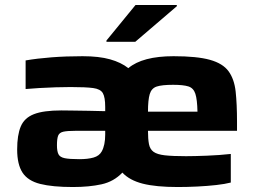

<svg xmlns="http://www.w3.org/2000/svg" viewBox="-20 -744 1031 772"><path d="M273 8Q191 8 141.5 -4.5Q92 -17 70.5 -50Q49 -83 49 -143Q49 -201 63.5 -235.5Q78 -270 116.5 -285Q155 -300 227 -300Q240 -300 270.5 -299.5Q301 -299 337.5 -298.5Q374 -298 403 -297V-314Q403 -353 393.5 -369.5Q384 -386 354.5 -390Q325 -394 264 -394Q238 -394 204 -393Q170 -392 137.5 -390Q105 -388 83 -386V-501Q129 -509 187 -513.5Q245 -518 312 -518Q378 -518 422.5 -505.5Q467 -493 496 -470Q553 -518 678 -518Q772 -518 824 -503.5Q876 -489 899 -457.5Q922 -426 927.5 -376Q933 -326 933 -254V-218H575Q575 -185 579 -164.5Q583 -144 597.5 -133.5Q612 -123 643 -119.5Q674 -116 728 -116Q761 -116 812 -118Q863 -120 908 -125V-10Q885 -4 849.5 0Q814 4 773.5 6Q733 8 695 8Q607 8 554 -5.5Q501 -19 472 -50Q438 -14 388.5 -3Q339 8 273 8ZM575 -295H774Q773 -344 765.5 -367Q758 -390 737.5 -396.5Q717 -403 676 -403Q631 -403 610 -396Q589 -389 582 -365.5Q575 -342 575 -295ZM299 -104Q333 -104 356 -110.5Q379 -117 389 -135Q403 -160 403 -203V-218H283Q251 -218 235 -214.5Q219 -211 214 -199Q209 -187 209 -160Q209 -136 215 -124Q221 -112 240 -108Q259 -104 299 -104ZM408 -576V-581L525 -724H691V-719L524 -576Z"/></svg>

Font: Saira Expanded
Style: Bold
Weight: 700
Width: 7
Designer: Hector Gatti with collaboration of the Omnibus-Type team
Foundry: Omnibus-Type
Version: Version 1.100; ttfautohint (v1.8.3)